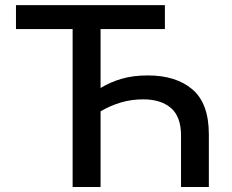

<svg xmlns="http://www.w3.org/2000/svg" viewBox="-20 -748 928 768"><path d="M570.8 -446.3Q684.6 -446.3 750 -390.1Q815.4 -334 815.4 -210.4V0H704.1V-206.5Q704.1 -281.2 663.8 -315.9Q623.5 -350.6 553.2 -350.6Q505.4 -350.6 462.9 -337.9Q420.4 -325.2 382.3 -302.7V0H270.5V-631.8H43.9V-727.5H639.6V-631.8H382.3V-396Q421.4 -419.9 467.3 -433.1Q513.2 -446.3 570.8 -446.3Z"/></svg>

Font: Inter Medium
Style: Regular
Weight: 500
Designer: Rasmus Andersson
Foundry: rsms
Version: Version 4.001;git-9221beed3